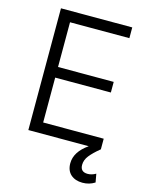

<svg xmlns="http://www.w3.org/2000/svg" viewBox="-133 -789 828 1077"><g transform="rotate(15 281.0 -250.0)"><path d="M84 -707H498V-644.5H153.3V-384.8H476.6V-323.2H153.3V-62.5H504.9V0H503.9Q465.8 31.2 445.8 56.6Q425.8 82 425.8 110.4Q425.8 151.4 468.8 151.4Q492.2 151.4 515.6 137.7L524.4 186.5Q492.7 207 453.1 207Q410.6 207 385 184.1Q359.4 161.1 359.4 119.1Q359.4 52.2 434.6 0H84Z"/></g></svg>

Font: Pretendard Light
Style: Regular
Weight: 300
Designer: Base glyphs from Inter by Rasmus Andersson; Hangeul glyphs from Noto Sans CJK(Source Han Sans) by Jang Soo-young and Kan
Foundry: Kil Hyung-jin
Version: Version 1.309